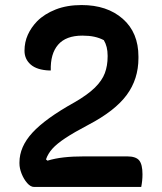

<svg xmlns="http://www.w3.org/2000/svg" viewBox="-20 -740 640 760"><path d="M303 -720Q404 -720 466 -665.5Q528 -611 528 -516V-510Q528 -427 481.5 -364Q435 -301 330 -246Q273 -216 239 -193.5Q205 -171 187.5 -151.5Q170 -132 162 -109L168 -104Q197 -113 232.5 -117Q268 -121 315 -121H483Q518 -121 531 -105Q544 -89 544 -50Q544 -25 539 0H115Q101 0 87.5 -15.5Q74 -31 65.5 -52.5Q57 -74 57 -93V-97Q57 -159 108.5 -215Q160 -271 275 -335Q327 -365 355.5 -393Q384 -421 395 -450.5Q406 -480 406 -516V-520Q406 -556 391 -581Q374 -590 353.5 -594.5Q333 -599 306 -599Q241 -599 210 -563Q179 -527 181 -461H175Q126 -463 101.5 -484.5Q77 -506 77 -539Q77 -573 90 -602Q103 -631 127 -656Q156 -685 200.5 -702.5Q245 -720 303 -720Z"/></svg>

Font: Recursive Mn Csl St SmB
Style: Regular
Weight: 600
Monospace: yes
Version: Version 1.079;hotconv 1.0.112;makeotfexe 2.5.65598; ttfautoh